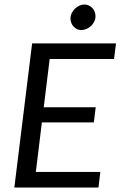

<svg xmlns="http://www.w3.org/2000/svg" viewBox="-20 -835 537 855"><path d="M43.9 0ZM487.8 -572.3H201.2L174.8 -357.4H406.2L397.9 -290H166.5L139.6 -69.3H426.8L418.5 0H43.9L123 -641.6H496.6ZM405.3 -763.2Q405.3 -750.5 399.9 -739.3Q394.5 -728 385.7 -719.7Q377 -711.4 365.5 -706.3Q354 -701.2 341.8 -701.2Q331.5 -701.2 323 -705.3Q314.5 -709.5 307.9 -716.6Q301.3 -723.6 297.6 -732.7Q293.9 -741.7 293.9 -752Q293.9 -764.6 299.3 -776.1Q304.7 -787.6 313.5 -796.1Q322.3 -804.7 333.3 -809.8Q344.2 -814.9 356 -814.9Q366.2 -814.9 375.2 -810.8Q384.3 -806.6 390.9 -799.6Q397.5 -792.5 401.4 -783.2Q405.3 -773.9 405.3 -763.2Z"/></svg>

Font: Carlito
Style: Italic
Weight: 400
Italic angle: -7°
Designer: Lukasz Dziedzic
Foundry: tyPoland Lukasz Dziedzic
Version: Version 1.104